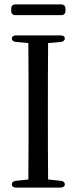

<svg xmlns="http://www.w3.org/2000/svg" viewBox="-20 -867 349 874"><path d="M31 -827V-818C31 -805 38 -798 51 -798H258C271 -798 278 -805 278 -818V-827C278 -840 271 -847 258 -847H51C38 -847 31 -840 31 -827ZM54 -13H255C268 -13 275 -19 275 -28C275 -37 268 -43 256 -44L199 -50C198 -144 198 -239 198 -335V-385C198 -481 198 -577 199 -671L256 -676C268 -677 275 -683 275 -692C275 -701 268 -706 255 -706H54C41 -706 34 -701 34 -692C34 -683 41 -677 53 -676L109 -671C110 -576 110 -480 110 -385V-335C110 -239 110 -144 109 -50L53 -44C41 -43 34 -37 34 -28C34 -19 41 -13 54 -13Z"/></svg>

Font: 寒蝉锦书宋 CompactLight
Style: Bold
Weight: 400
Width: 4
Designer: 寒蝉锦书宋{Warren} 思源宋体{Ryoko NISHIZUKA 西塚涼子 (kana & ideographs); Frank Grießhammer (Latin, Greek & Cyrillic); Wenlong ZHANG 
Foundry: Adobe & ChillType
Version: Version 2.000;Glyphs 3.1.1 (3135)